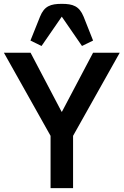

<svg xmlns="http://www.w3.org/2000/svg" viewBox="-20 -968 636 988"><path d="M240.2 0H356V-269L596.2 -696.8H459L298.8 -393.1H296.9L137.2 -696.8H0L240.2 -269ZM297.9 -882.3 401.9 -731.4 459 -759.3 410.2 -882.3C387.7 -937 355 -948.2 297.9 -948.2C240.7 -948.2 208 -937 186 -882.3L136.7 -759.3L193.8 -731.4Z"/></svg>

Font: Doppio One
Style: Regular
Weight: 400
Designer: Szymon Celej
Foundry: Sorkin Type Co
Version: Version 1.002